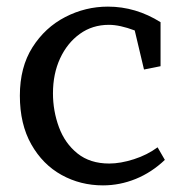

<svg xmlns="http://www.w3.org/2000/svg" viewBox="-20 -549 557 580"><path d="M387 -457Q342 -474 309 -474Q259 -474 221 -446.5Q183 -419 161.5 -372.5Q140 -326 140 -267Q140 -214 158 -165Q176 -116 214 -85.5Q252 -55 310 -55Q344 -55 384.5 -68Q425 -81 456 -104L478 -66Q438 -28 390 -8.5Q342 11 291 11Q223 11 166 -20.5Q109 -52 74.5 -113Q40 -174 40 -260Q40 -346 78 -406Q116 -466 177 -497.5Q238 -529 306 -529Q390 -529 465 -482V-349L415 -339Z"/></svg>

Font: Brawler
Style: Regular
Weight: 400
Designer: Oleg Frolov, Haley Fiege
Foundry: Oleg Frolov, Haley Fiege
Version: Version 1.101; ttfautohint (v1.8.3)